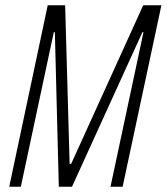

<svg xmlns="http://www.w3.org/2000/svg" viewBox="-20 -708 632 728"><path d="M15 0 161 -688H227L244 -87H250L523 -688H592L445 0H399L524 -586H520L253 0H203L188 -586H184L59 0Z"/></svg>

Font: Saira Condensed ExtraLight
Style: Italic
Weight: 250
Width: 3
Italic angle: -12°
Designer: Hector Gatti with collaboration of the Omnibus-Type team
Foundry: Omnibus-Type
Version: Version 1.101